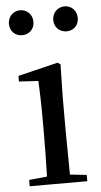

<svg xmlns="http://www.w3.org/2000/svg" viewBox="-55 -815 447 850"><g transform="rotate(-5 168.5 -390.0)"><path d="M67 -669C96 -669 122 -689 122 -724C122 -758 96 -780 67 -780C39 -780 13 -758 13 -724C13 -689 39 -669 67 -669ZM265 -669C294 -669 319 -689 319 -724C319 -758 294 -780 265 -780C236 -780 210 -758 210 -724C210 -689 236 -669 265 -669ZM121 0H298V-28L224 -36L222 -230V-382L225 -526L212 -534L35 -491V-466L121 -461C123 -411 125 -362 125 -294V-230C125 -176 124 -92 122 -36L42 -28V0Z"/></g></svg>

Font: Noto Serif JP Medium
Style: Regular
Weight: 500
Designer: Ryoko NISHIZUKA 西塚涼子 (kana & ideographs); Frank Grießhammer (Latin, Greek & Cyrillic); Wenlong ZHANG 张文龙 (bopomofo); San
Foundry: Adobe
Version: Version 2.001;hotconv 1.1.0;makeotfexe 2.6.0